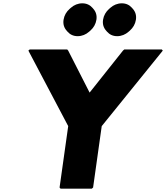

<svg xmlns="http://www.w3.org/2000/svg" viewBox="-20 -1130 1001 1157"><path d="M159 -832 151 -825 391 -370 339 0 345 7H533L541 0L593 -370L961 -825L955 -832H729L721 -825L520 -572L391 -825L385 -832ZM714 -1110C688 -1110 664 -1100 645 -1083L637 -1076C618 -1059 605 -1037 601 -1011C597 -985 604 -963 619 -946L625 -939C640 -922 660 -912 686 -912C712 -912 736 -922 755 -939L763 -946C782 -963 795 -985 799 -1011C803 -1037 796 -1059 781 -1076L775 -1083C760 -1100 740 -1110 714 -1110ZM476 -1110C450 -1110 426 -1100 407 -1083L399 -1076C380 -1059 367 -1037 363 -1011C359 -985 366 -963 381 -946L387 -939C402 -922 422 -912 448 -912C474 -912 498 -922 517 -939L525 -946C544 -963 557 -985 561 -1011C565 -1037 558 -1059 543 -1076L537 -1083C522 -1100 502 -1110 476 -1110Z"/></svg>

Font: Hussar Woodtype
Style: BlkObl
Weight: 900
Foundry: Cannot Into Space Fonts
Version: Version 1.07